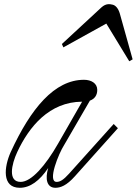

<svg xmlns="http://www.w3.org/2000/svg" viewBox="-20 -879 650 912"><path d="M74 13C123 13 168 -20 209 -81C193 -28 203 13 243 13C267 13 296 3 336 -42L540 -270L520 -290L308 -54C281 -24 265 -15 249 -15C203 -15 260 -152 284 -189L407 -401C429 -409 442 -426 442 -452C442 -483 414 -500 379 -500C239 -500 126 -364 31 -157C-1 -86 -12 13 74 13ZM62 -157C118 -277 214 -395 370 -396L256 -197C196 -92 129 -15 78 -15C17 -15 34 -97 62 -157ZM274 -670 281 -654 485 -767 594 -588 610 -597 549 -815C542 -839 529 -854 514 -857C501 -860 483 -863 462 -844Z"/></svg>

Font: Louise
Style: Regular
Weight: 400
Designer: Ange Degheest & Luna Delabre & Camille Depalle
Foundry: Velvetyne Type Foundry
Version: Version 1.000;FEAKit 1.0